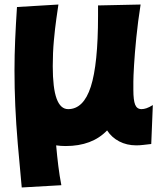

<svg xmlns="http://www.w3.org/2000/svg" viewBox="-20 -562 729 848"><path d="M76 266Q66 161 58.5 73Q51 -15 47.5 -94.5Q44 -174 44 -251Q44 -318 47 -386.5Q50 -455 55 -531L238 -542Q235 -522 229 -480Q223 -438 218 -383.5Q213 -329 213 -270Q213 -173 230 -126.5Q247 -80 281 -80Q349 -80 381 -179Q413 -278 413 -492V-538L601 -542Q589 -466 582 -395.5Q575 -325 572 -273.5Q569 -222 569 -202V-165Q569 -119 577 -99.5Q585 -80 605 -80Q615 -80 627 -84Q639 -88 655 -98L648 74Q629 76 613 78Q597 80 582 80Q540 80 506.5 62.5Q473 45 453 14Q387 83 270 83Q248 83 228 80Q232 126 237.5 170.5Q243 215 251 256Z"/></svg>

Font: Mochiy Pop One
Style: Regular
Weight: 400
Designer: FONTDASU
Foundry: FONTDASU / Google Inc. / Adobe
Version: Version 2.000